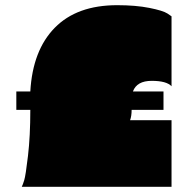

<svg xmlns="http://www.w3.org/2000/svg" viewBox="-20 -721 711 741"><path d="M611 -297H488Q488 -273 482 -257H642V0H64Q68 -8 73.5 -25.5Q79 -43 88 -119.5Q97 -196 97 -297H43V-368H97Q106 -527 191.5 -614Q277 -701 432 -701Q504 -701 556.5 -690.5Q609 -680 626 -669L642 -658V-388Q623 -409 565.5 -409Q508 -409 493 -368H611Z"/></svg>

Font: Erica One
Style: Regular
Weight: 400
Designer: Miguel Hernandez
Foundry: Miguel Hernandez
Version: Version 1.003